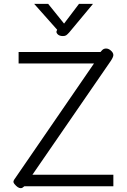

<svg xmlns="http://www.w3.org/2000/svg" viewBox="-20 -971 661 1001"><path d="M88 10Q73 10 55 -12Q50 -19 50 -23Q50 -28 54 -34.5Q58 -41 64 -49L470 -640H77V-700H504L513 -710Q521 -718 533 -718Q545 -718 556 -709Q571 -697 571 -684Q571 -674 558 -654L149 -60H571V0H107L98 7Q94 10 88 10ZM276 -811 278 -816 158 -951H231L314 -848L392 -951H465L341 -802Q331 -791 325 -787Q319 -783 308 -783Q289 -783 280 -793Q271 -803 276 -811Z"/></svg>

Font: Niramit Light
Style: Regular
Weight: 300
Designer: Katatrad Aksorn Co.,Ltd.
Foundry: Cadson Demak Co.,Ltd.
Version: Version 1.000; ttfautohint (v1.6)